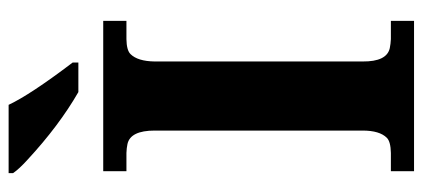

<svg xmlns="http://www.w3.org/2000/svg" viewBox="-285 -686 971 441"><g transform="rotate(-90 200.5 -465.5)"><path d="M27.8 0V-53.2H69.8Q95.7 -53.7 104.5 -62.5Q121.1 -79.1 121.1 -118.2V-595.7Q121.1 -651.4 90.3 -658.2Q81.1 -660.2 69.8 -660.6H27.8V-713.9H373V-660.6H331.1Q305.7 -660.2 296.9 -651.4Q280.3 -634.8 279.8 -595.7V-118.2Q279.3 -62.5 310.5 -55.7Q320.3 -53.7 331.1 -53.2H373V0ZM277.3 -771H209.5Q132.3 -815.4 54.2 -887.7Q32.7 -907.2 23.4 -920.9V-931.2H180.2Q203.6 -881.3 277.3 -784.2Z"/></g></svg>

Font: DroidSerif-Bold
Style: Bold
Weight: 700
Foundry: Ascender Corporation
Version: Version 1.00 build 112